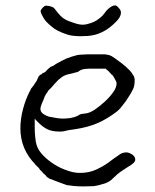

<svg xmlns="http://www.w3.org/2000/svg" viewBox="-20 -667 562 694"><path d="M174.8 -638.7Q174.8 -638.7 190.4 -619.1Q199.2 -608.4 207 -602.5Q214.8 -596.7 223.6 -592.8Q232.4 -588.9 253.9 -582Q275.4 -575.2 292 -579.1Q308.6 -583 319.3 -587.9Q330.1 -592.8 341.8 -602.5Q353.5 -612.3 358.4 -620.1Q363.3 -627.9 371.1 -634.8Q378.9 -641.6 384.8 -644.5Q390.6 -647.5 395.5 -647.5Q400.4 -647.5 405.3 -642.6Q410.2 -637.7 413.1 -633.8Q416 -629.9 417 -624Q418 -618.2 415 -610.4Q412.1 -602.5 405.3 -594.7Q398.4 -586.9 388.7 -578.1Q378.9 -569.3 369.1 -562.5Q359.4 -555.7 346.7 -549.8Q334 -543.9 322.3 -541Q310.5 -538.1 297.9 -537.1Q285.2 -536.1 270.5 -536.1Q255.9 -536.1 241.2 -538.1Q226.6 -540 207 -547.9Q187.5 -555.7 177.7 -562.5Q168 -569.3 157.2 -579.1Q146.5 -588.9 141.6 -595.7Q136.7 -602.5 130.9 -614.3Q125 -626 127.9 -630.9Q130.9 -635.7 135.7 -640.6Q141.6 -646.5 146.5 -646.5Q164.1 -645.5 174.8 -638.7ZM121.1 -58.6Q119.1 -61.5 113.3 -66.4Q111.3 -69.3 109.4 -70.3Q108.4 -71.3 107.4 -72.3V-73.2Q53.7 -127.9 53.7 -203.1Q53.7 -236.3 63 -272Q72.3 -307.6 87.9 -337.9H88.9Q89.8 -342.8 92.8 -347.2Q95.7 -351.6 98.6 -354.5L99.6 -355.5L111.3 -373Q114.3 -377 115.2 -380.9Q117.2 -384.8 119.1 -389.6Q121.1 -392.6 123.5 -395Q126 -397.5 129.9 -398.4L130.9 -399.4H132.8V-401.4V-403.3H134.8H135.7H136.7Q138.7 -404.3 140.6 -405.3Q144.5 -407.2 147.5 -411.1Q150.4 -415 154.3 -418Q158.2 -420.9 162.1 -424.8Q173.8 -428.7 181.6 -435.5Q204.1 -448.2 221.7 -456.1Q239.3 -462.9 258.8 -467.8Q269.5 -469.7 278.3 -469.7Q287.1 -469.7 297.9 -470.7H345.7Q351.6 -470.7 359.4 -470.7Q366.2 -469.7 375 -467.8Q381.8 -465.8 394.5 -457Q407.2 -448.2 420.9 -437.5Q434.6 -426.8 446.3 -415Q457 -404.3 459 -398.4L460 -397.5Q466.8 -388.7 466.8 -377.9Q466.8 -356.4 460.9 -344.7Q455.1 -332 443.4 -314.5Q438.5 -306.6 434.1 -300.3Q429.7 -293.9 423.8 -287.1Q418.9 -280.3 414.1 -274.9Q409.2 -269.5 402.3 -263.7Q366.2 -236.3 332 -221.7Q297.9 -207 252.9 -200.2L226.6 -196.3Q210 -191.4 197.3 -191.4Q167 -191.4 150.4 -200.2Q132.8 -209 114.3 -228.5L109.4 -233.4L105.5 -238.3V-231.4V-225.6V-203.1Q105.5 -187.5 107.4 -170.9Q108.4 -154.3 113.3 -139.6Q120.1 -121.1 137.7 -103.5Q155.3 -85.9 177.2 -72.3Q199.2 -58.6 222.7 -50.8Q247.1 -42 268.6 -42Q301.8 -42 327.1 -53.7Q352.5 -65.4 373 -80.1Q382.8 -87.9 391.6 -94.2Q400.4 -100.6 408.2 -105.5Q420.9 -116.2 436.5 -116.2Q446.3 -116.2 458 -108.4Q468.8 -100.6 468.8 -90.8V-87.9Q466.8 -81.1 461.9 -77.1Q455.1 -71.3 449.2 -67.4H448.2Q437.5 -60.5 426.3 -53.2Q415 -45.9 405.3 -38.1Q397.5 -31.2 391.6 -25.4L380.9 -15.6Q374 -10.7 367.2 -7.3Q360.4 -3.9 352.5 -2H351.6Q335 3.9 318.4 5.9Q300.8 6.8 281.2 6.8Q261.7 6.8 248 5.4Q234.4 3.9 220.7 2L194.3 -7.8Q180.7 -12.7 161.1 -20.5Q159.2 -20.5 158.2 -21.5Q157.2 -22.5 155.3 -23.4V-24.4H154.3Q150.4 -26.4 149.4 -27.3L148.4 -28.3V-29.3Q144.5 -34.2 140.6 -37.1Q136.7 -40 133.8 -43.9Q130.9 -47.9 127 -50.8Q124 -53.7 121.1 -58.6ZM137.7 -307.6Q135.7 -302.7 130.9 -292Q126 -279.3 126 -273.4Q126 -262.7 136.7 -254.9Q145.5 -249 157.2 -245.1H158.2Q171.9 -242.2 185.5 -240.2Q199.2 -238.3 207 -238.3Q216.8 -238.3 233.4 -240.2Q250 -243.2 257.8 -247.1H258.8Q268.6 -253.9 273.4 -254.9Q278.3 -255.9 288.1 -256.8Q302.7 -257.8 322.3 -270.5Q340.8 -283.2 358.4 -299.3Q376 -315.4 388.7 -333Q401.4 -350.6 401.4 -365.2Q401.4 -371.1 396.5 -378.9Q392.6 -386.7 387.7 -394.5L385.7 -395.5V-396.5Q381.8 -397.5 380.9 -400.4Q377.9 -404.3 375 -406.2V-407.2Q370.1 -411.1 368.2 -413.1L363.3 -417V-418L362.3 -418.9H361.3H360.4H305.7Q297.9 -418.9 290 -418Q274.4 -417 264.6 -409.2Q261.7 -407.2 259.8 -406.2Q258.8 -406.2 258.8 -406.2Q256.8 -406.2 253.9 -405.3L240.2 -401.4Q228.5 -399.4 219.7 -396.5Q210.9 -393.6 204.1 -388.7Q197.3 -383.8 190.4 -377.9Q183.6 -371.1 175.8 -362.3Q168 -353.5 164.1 -348.6Q158.2 -343.8 153.3 -337.9V-336.9Q150.4 -332 146.5 -327.1Q141.6 -320.3 137.7 -307.6Z"/></svg>

Font: ToneOZ-YinPZ-Tsuipita-TC
Style: Regular
Weight: 400
Designer: ÂÆ£ÂøóÂáåJeffrey Xuan(jeffreyx@gmail.com, ToneOZ.com) ÈòøÂù§(cjkFonts)
Foundry: ToneOZ
Version: Version 0.24071